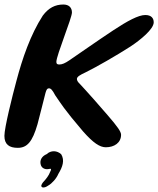

<svg xmlns="http://www.w3.org/2000/svg" viewBox="-26 -645 701 850"><path d="M52.5 9.5C94 9.5 117.5 -17 140 -95C146 -116.5 173 -224.5 175.5 -234C179.5 -248 183 -254 190.5 -254C198.5 -254 205.5 -248 218.5 -223C243 -188 255.5 -164 341.5 -63.5C387 -12 416 7 442.5 7C480 7 510 -13 510 -48.5C510 -62 493.5 -85.5 451 -134.5C435.5 -153.5 350 -250 327 -274C317.5 -283 314.5 -289.5 314.5 -295.5C314.5 -305.5 329 -313.5 352.5 -324.5C401.5 -348.5 490 -399.5 551.5 -439C595.5 -468 654.5 -516 654.5 -546C654.5 -564.5 644 -578.5 617 -578.5C587 -578.5 538.5 -552.5 475 -510.5C396.5 -458.5 325.5 -408 281 -378C262 -365 249 -359.5 237 -359.5C227.5 -359.5 223.5 -362 223.5 -371C223.5 -399 292.5 -565.5 292.5 -589.5C292.5 -611 279.5 -625 254.5 -625C218 -625 189 -610 163.5 -576C109 -491.5 73 -386.5 46.5 -286C28.5 -219.5 -6.5 -80 -6.5 -43.5C-6.5 -5.5 15 9.5 52.5 9.5ZM162 184.5C169 186.5 178.5 183 187.5 176.5C204 167.5 224 145 232.5 124.5C251.5 93.5 261 64.5 245 38C227 21 199.5 19.5 180.5 37.5C159.5 46 148.5 64.5 154.5 84.5C157.5 95.5 167.5 104 182 104C190 104 195.5 101.5 199 102.5C201.5 104.5 199 111 195.5 117C191.5 130 176 150.5 164.5 162C157 172 153 180.5 162 184.5Z"/></svg>

Font: Gluten
Style: Italic
Weight: 400
Italic angle: -13°
Designer: Tyler Finck
Foundry: Etcetera Type Company
Version: Version 0.920